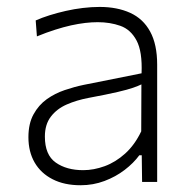

<svg xmlns="http://www.w3.org/2000/svg" viewBox="-20 -525 558 554"><path d="M212.5 9.5Q165.5 9.5 131.8 -7.8Q98 -25 80 -56Q62 -87 62 -129Q62 -168.5 76.8 -195.2Q91.5 -222 115 -238.8Q138.5 -255.5 166.5 -265Q194.5 -274.5 221 -280L388.5 -313.5Q391 -376.5 374 -408.2Q357 -440 327.2 -450.5Q297.5 -461 262 -461Q245 -461 225.8 -458.8Q206.5 -456.5 185 -451.8Q163.5 -447 139 -439.2Q114.5 -431.5 86.5 -420L83 -466Q101 -474 123.2 -481Q145.5 -488 169.8 -493.5Q194 -499 219 -502Q244 -505 267.5 -505Q318 -505 355.5 -488Q393 -471 413.2 -434Q433.5 -397 433.5 -338.5Q433.5 -315.5 433.5 -280Q433.5 -244.5 433.5 -211V-140Q433.5 -108.5 433.5 -74.5Q433.5 -40.5 433.5 0H390L389 -77H382Q365.5 -54.5 339.8 -34.8Q314 -15 281.5 -2.8Q249 9.5 212.5 9.5ZM220 -34Q250.5 -34 282 -45.5Q313.5 -57 341 -81.8Q368.5 -106.5 387.5 -146L388 -281.5Q379 -277 364 -271.8Q349 -266.5 319 -259.5Q289 -252.5 235.5 -242.5Q201 -236 172.5 -223.5Q144 -211 126.8 -188.5Q109.5 -166 109.5 -131Q109.5 -78 140.8 -56Q172 -34 220 -34Z"/></svg>

Font: Commissioner Thin ExtraLight
Style: Regular
Weight: 250
Version: Version 1.000